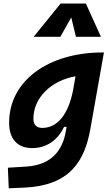

<svg xmlns="http://www.w3.org/2000/svg" viewBox="-20 -815 626 1070"><path d="M28.8 234.4 116.7 230.5C367.7 219.2 451.7 85 483.9 -98.1L559.1 -522.5H549.8C254.4 -522.5 30.8 -368.2 30.8 -130.4C30.8 -41 77.1 10.3 159.2 10.3C238.3 10.3 300.8 -32.2 336.9 -107.9H351.1L346.7 -82.5C330.1 12.7 275.9 104 126.5 113.3L23.9 119.6ZM458.5 -795.4H317.9L167.5 -609.9H316.4L377 -717.8L403.3 -609.9H542.5ZM400.9 -390.1 387.7 -314.9C361.3 -176.8 300.3 -102.1 215.3 -102.1C184.1 -102.1 166 -120.6 166 -152.3C166 -271.5 265.6 -365.7 400.9 -390.1Z"/></svg>

Font: Cascadia Code
Style: Bold Italic
Weight: 700
Italic angle: -10°
Monospace: yes
Designer: Aaron Bell
Foundry: Saja Typeworks
Version: Version 2404.023